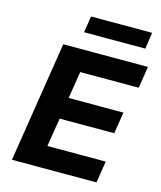

<svg xmlns="http://www.w3.org/2000/svg" viewBox="-130 -990 909 1084"><g transform="rotate(15 325.0 -448.5)"><path d="M44 0 155 -705H650L630 -578H288L263 -420H583L563 -294H244L217 -127H558L538 0ZM251 -801 266 -897H623L609 -801Z"/></g></svg>

Font: Nunito Sans 9pt ExtraBold
Style: Italic
Weight: 800
Italic angle: -9°
Version: Version 3.101;gftools[0.9.27]